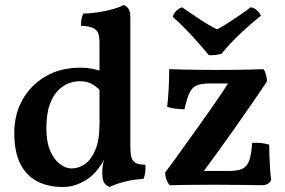

<svg xmlns="http://www.w3.org/2000/svg" viewBox="-20 -737 1138 766"><path d="M301 -467Q326 -467 346 -463Q366 -459 390 -452V-365Q371 -387 350 -400Q329 -413 298 -413Q278 -413 255.5 -405Q233 -397 212.5 -377Q192 -357 178.5 -320Q165 -283 165 -225Q165 -171 180 -136Q195 -101 218.5 -83Q242 -65 266 -65Q294 -65 319 -82.5Q344 -100 360.5 -139Q377 -178 377 -243L413 -139Q398 -103 385.5 -83.5Q373 -64 364 -54Q354 -41 334.5 -26.5Q315 -12 288.5 -1.5Q262 9 230 9Q172 9 128.5 -13.5Q85 -36 61 -83.5Q37 -131 37 -207Q37 -281 70 -339.5Q103 -398 162 -432.5Q221 -467 301 -467ZM500 -155Q500 -127 504 -110.5Q508 -94 521 -87Q534 -80 560 -80Q561 -66 559.5 -51Q558 -36 552 -23Q520 -22 483 -13.5Q446 -5 417 9Q403 3 395.5 -8Q388 -19 388 -49Q388 -69 392 -87Q396 -105 403 -135ZM500 -572V-129H377V-572ZM474 -717Q485 -713 492.5 -702Q500 -691 500 -669V-537H377V-563Q377 -587 372.5 -602Q368 -617 352 -625Q336 -633 303 -634Q303 -648 305 -660.5Q307 -673 313 -683Q339 -683 371.5 -688Q404 -693 432 -701Q460 -709 474 -717ZM657 2Q649 -7 644 -21Q639 -35 639 -49Q662 -79 690.5 -119Q719 -159 750 -202Q781 -245 810.5 -287Q840 -329 864 -364.5Q888 -400 902 -424L929 -404H815Q783 -404 764.5 -396Q746 -388 735.5 -365.5Q725 -343 716 -301Q699 -301 679.5 -303.5Q660 -306 647 -311Q651 -345 653 -384Q655 -423 655 -461Q676 -460 707 -459.5Q738 -459 774.5 -458.5Q811 -458 848 -458Q885 -458 919 -458.5Q953 -459 982 -459.5Q1011 -460 1031 -461Q1038 -452 1041.5 -438.5Q1045 -425 1045 -412Q1019 -373 985 -323.5Q951 -274 914.5 -222.5Q878 -171 843 -122.5Q808 -74 780 -37L763 -55H894Q929 -55 947.5 -64Q966 -73 974.5 -97Q983 -121 986 -167Q1003 -168 1019.5 -166.5Q1036 -165 1054 -160Q1054 -141 1055 -114.5Q1056 -88 1057.5 -62.5Q1059 -37 1062 -19Q1052 2 1025 2Q1001 1 972.5 1Q944 1 910.5 0.5Q877 0 839 0Q773 0 728.5 0.5Q684 1 657 2ZM813 -517Q783 -554 745.5 -594.5Q708 -635 669 -670Q673 -683 682 -692.5Q691 -702 706 -708Q738 -686 775.5 -661Q813 -636 846 -620Q859 -626 878 -638Q897 -650 917.5 -663.5Q938 -677 954.5 -689Q971 -701 980 -708Q994 -706 1005 -696Q1016 -686 1021 -674Q981 -643 938.5 -602.5Q896 -562 864 -523Q852 -519 838.5 -517.5Q825 -516 813 -517Z"/></svg>

Font: Vollkorn SemiBold
Style: Regular
Weight: 600
Designer: Friedrich Althausen
Foundry: Friedrich Althausen
Version: Version 5.000